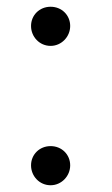

<svg xmlns="http://www.w3.org/2000/svg" viewBox="-20 -542 333 569"><path d="M130 -406C162 -406 188 -433 188 -465C188 -497 163 -522 130 -522C97 -522 72 -497 72 -465C72 -433 97 -406 130 -406ZM130 7C162 7 188 -20 188 -52C188 -84 163 -109 130 -109C97 -109 72 -84 72 -52C72 -20 97 7 130 7Z"/></svg>

Font: Be Vietnam
Style: Regular
Weight: 400
Designer: Gabriel Lam
Foundry: TypeRant
Version: Version 4.000